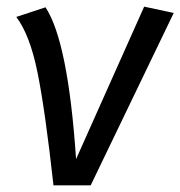

<svg xmlns="http://www.w3.org/2000/svg" viewBox="-20 -558 543 578"><path d="M209 -79 414 -538 503 -519 253 0H141Q116 -226 93 -339.5Q70 -453 29 -507L117 -536Q185 -433 209 -79Z"/></svg>

Font: FiraGO
Style: Italic
Weight: 400
Italic angle: -8°
Designer: bBox Type GmbH
Foundry: bBox Type GmbH
Version: Version 1.001